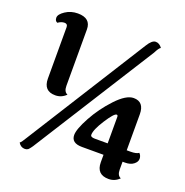

<svg xmlns="http://www.w3.org/2000/svg" viewBox="-134 -867 957 995"><g transform="rotate(20 344.5 -369.0)"><path d="M97 -376V-659Q97 -677 79.5 -677Q62 -677 44 -664Q30 -669 30 -687.5Q30 -706 60 -726Q90 -746 128 -746Q200 -746 200 -684V-373Q200 -340 221 -332Q196 -307 162 -307Q97 -307 97 -376ZM515 -710Q537 -746 557.5 -746Q578 -746 593 -725Q583 -720 568 -690L151 -30Q146 -21 137.5 -10Q129 1 126 3Q118 8 109 8Q86 8 73 -14Q83 -22 98 -48ZM432 -166H503V-312Q503 -322 496 -322Q482 -322 445 -264.5Q408 -207 408 -179Q408 -166 432 -166ZM622 -103H608V-60Q608 -27 629 -19Q604 6 570 6Q503 6 503 -62V-103H384Q325 -103 325 -148Q325 -180 362 -248Q399 -316 454 -374.5Q509 -433 550 -433Q608 -433 608 -364V-166H629Q661 -166 674 -176Q686 -164 686 -147Q686 -130 668.5 -116.5Q651 -103 622 -103Z"/></g></svg>

Font: Laila
Style: Bold
Weight: 700
Designer: Hitesh Malaviya
Foundry: Indian Type Foundry
Version: Version 1.302;PS 1.0;hotconv 1.0.78;makeotf.lib2.5.61930; tt